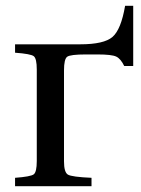

<svg xmlns="http://www.w3.org/2000/svg" viewBox="-20 -643 488 663"><path d="M32 0V-29Q86 -33 96.5 -41Q107 -49 107 -87V-403Q107 -441 96.5 -449Q86 -457 32 -461V-490H257Q339 -490 368.5 -515.5Q398 -541 412 -623H440V-415H409Q397 -440 381.5 -447.5Q366 -455 317 -455H276Q223 -455 212 -447Q201 -439 201 -400V-86Q201 -48 214.5 -40Q228 -32 296 -29V0Z"/></svg>

Font: Heuristica
Style: Regular
Weight: 400
Version: Version 1.0.1 ; ttfautohint (v1.4.1)